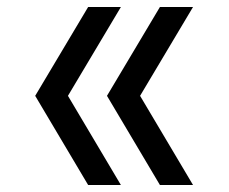

<svg xmlns="http://www.w3.org/2000/svg" viewBox="-20 -531 656 551"><path d="M81 -256 233 -511H327L175 -256L327 0H233ZM287 -256 439 -511H534L382 -256L534 0H439Z"/></svg>

Font: Overpass Mono
Style: Regular
Weight: 400
Monospace: yes
Designer: Delve Withrington, Dave Bailey
Foundry: Delve Fonts
Version: Version 1.000;DELV;Overpass